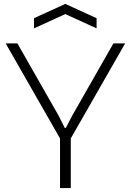

<svg xmlns="http://www.w3.org/2000/svg" viewBox="-20 -962 669 982"><path d="M287 -254 9 -740H69L280 -370L311 -308H317L349 -370L560 -740H620L342 -254V0H287ZM154 -869 314 -942 474 -869V-817L314 -890L154 -817Z"/></svg>

Font: Encode Sans Wide
Style: ExtraLight
Weight: 200
Designer: Pablo Impallari, Andres Torresi
Foundry: Pablo Impallari, Andres Torresi
Version: Version 1.000; ttfautohint (v1.00) -l 8 -r 50 -G 200 -x 14 -